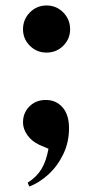

<svg xmlns="http://www.w3.org/2000/svg" viewBox="-20 -522 340 701"><path d="M64 -415Q64 -451 89 -476.5Q114 -502 150 -502Q186 -502 211 -476.5Q236 -451 236 -415Q236 -380 211 -355Q186 -330 150 -330Q114 -330 89 -355Q64 -380 64 -415ZM232 -54Q232 -2 210.5 42Q189 86 155.5 116Q122 146 87 159L81 145Q114 124 131.5 95Q149 66 157 21L124 7Q96 -6 80 -28.5Q64 -51 64 -75Q64 -110 87.5 -133.5Q111 -157 147 -157Q185 -157 208.5 -130Q232 -103 232 -54Z"/></svg>

Font: DeepMind Serif Display
Style: Regular
Weight: 800
Designer: Frank Grießhammer / Modifications: Colophon Foundry
Foundry: Colophon Foundry
Version: Version 5.002